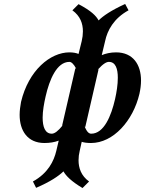

<svg xmlns="http://www.w3.org/2000/svg" viewBox="-20 -709 731 968"><path d="M382 51 392 6C404 10 420 12 439 12C551 12 651 -100 683 -236C688 -259 691 -281 691 -303C691 -383 651 -445 565 -445C537 -445 512 -439 493 -431L510 -502C521 -555 553 -616 628 -657L611 -689C541 -657 500 -629 477 -606C465 -629 439 -655 376 -688L345 -657C385 -628 398 -590 398 -551C398 -535 396 -519 392 -502L376 -437C365 -442 348 -445 330 -445C234 -445 124 -355 86 -195C82 -173 79 -151 79 -130C79 -50 119 12 204 12C231 12 255 8 276 0L264 51C251.6 103.9 222 164 146 206L162 238C234 207 275 179 300 155C312 177 339 205 396 239L429 206C389 177 376 138 376 99C376 83 378 67 382 51ZM529 -397C563 -397 574 -362 574 -317C574 -283 568 -244 560 -209C540.9 -125 504 -35 440 -35C430 -35 419 -41 407 -71L410 -69L477 -360L473 -358C500 -388 517 -397 529 -397ZM241 -35C207 -35 195 -70 195 -116C195 -149 202 -188 210 -223C229.1 -307 266 -397 330 -397C339 -397 351 -388 364 -363L360 -365L293 -75L296 -77C273 -48 255 -35 241 -35Z"/></svg>

Font: Linux Libertine O
Style: Bold Italic
Weight: 700
Italic angle: -11.5°
Designer: Philipp H. Poll
Foundry: Philipp H. Poll
Version: Version 4.1.0